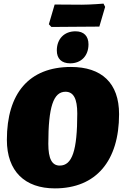

<svg xmlns="http://www.w3.org/2000/svg" viewBox="-20 -1029 678 1061"><path d="M561 -991 552 -1009C552 -1009 480 -1003 431 -1003C374 -1003 282 -1004 282 -1004L250 -895L264 -880C264 -880 336 -881 393 -881L529 -882ZM368 -679C429 -679 469 -721 469 -784C469 -829 444 -856 397 -856C335 -856 294 -814 294 -750C294 -705 320 -679 368 -679ZM283 12C512 12 638 -141 638 -398C638 -571 541 -659 372 -659C140 -659 18 -513 18 -256C18 -82 118 12 283 12ZM310 -114C267 -114 247 -152 247 -234C247 -438 275 -522 342 -522C386 -522 407 -484 407 -402C407 -197 379 -114 310 -114Z"/></svg>

Font: Alegreya SC Black
Style: Italic
Weight: 900
Italic angle: -7°
Designer: Juan Pablo del Peral
Foundry: Huerta Tipografica
Version: Version 2.007;PS 002.007;hotconv 1.0.88;makeotf.lib2.5.64775